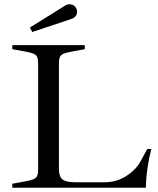

<svg xmlns="http://www.w3.org/2000/svg" viewBox="-20 -886 744 906"><path d="M38 -19 98 -30Q126 -35 138.5 -40.5Q151 -46 155.5 -56.5Q160 -67 160 -89V-584Q160 -606 155.5 -616.5Q151 -627 138.5 -632.5Q126 -638 98 -643L38 -654V-673H380V-654L321 -643Q292 -638 279.5 -632.5Q267 -627 262.5 -616.5Q258 -606 258 -584V-90Q258 -54 274 -40Q290 -26 336 -26H474Q531 -26 577.5 -56.5Q624 -87 645 -128L675 -183H694Q670 -89 668 0H38ZM121 -756 288 -860Q297 -866 308 -866Q324 -866 334 -855Q344 -844 344 -830Q344 -827 342 -819Q337 -808 330 -803Q323 -798 312 -795L132 -735Z"/></svg>

Font: Ibarra Real Nova
Style: Regular
Weight: 400
Designer: Jose Maria Ribagorda & Octavio Pardo
Foundry: Jose Maria Ribagorda
Version: Version 1.014